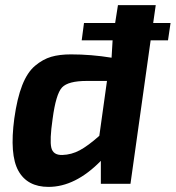

<svg xmlns="http://www.w3.org/2000/svg" viewBox="-20 -720 688 752"><path d="M638 -562H570L491 0H375V-90Q275 12 170 12Q87 12 52 -51Q17 -114 36 -256Q47 -335 67 -386Q87 -437 117.5 -462.5Q148 -488 180.5 -497.5Q213 -507 258 -507Q337 -507 417 -494Q420 -551 421 -562H300L309 -630H431L442 -700H590L580 -630H648ZM399 -403H320Q247 -403 223 -377.5Q199 -352 186 -254Q174 -171 181 -141.5Q188 -112 224 -113Q260 -114 292.5 -131.5Q325 -149 369 -188Z"/></svg>

Font: Exo 2.0
Style: Bold Italic
Weight: 700
Italic angle: -8°
Designer: Natanael Gama
Version: Version 1.001;PS 001.001;hotconv 1.0.70;makeotf.lib2.5.58329